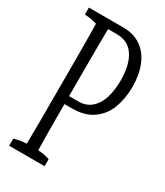

<svg xmlns="http://www.w3.org/2000/svg" viewBox="-197 -884 821 955"><g transform="rotate(30 213.5 -406.5)"><path d="M218.8 -803.2Q279.3 -803.2 320.8 -773.9Q363.3 -744.6 384.8 -691.4Q406.2 -638.2 406.2 -570.1Q406.2 -502 385 -446.5Q363.8 -391.1 316.9 -358.9Q271.5 -326.7 198.7 -326.7Q198.7 -326.7 155.8 -326.7Q155.8 -289.6 155.8 -243.2Q155.8 -185.1 156.2 -155.3Q156.7 -125.5 157.7 -62.5Q191.4 -61 224.6 -50.3Q224.6 -35.2 224.6 -9.8Q224.6 -9.8 21 -9.8Q21 -34.7 21 -50.3Q56.6 -61.5 91.8 -62.5Q93.3 -142.6 93.3 -251Q93.3 -411.1 93.3 -560.5Q93.3 -670.4 91.8 -751Q56.2 -762.2 21 -763.2Q21 -788.1 21 -803.2Q21 -803.2 218.8 -803.2ZM208 -372.6Q253.9 -372.6 282.2 -397.9Q312 -423.3 325.7 -467.3Q339.4 -511.2 339.4 -568.4Q339.4 -657.2 306.2 -707.5Q273.9 -758.3 205.6 -758.3Q205.6 -758.3 157.2 -758.3Q156.7 -699.2 156.2 -674.8Q155.8 -629.9 155.8 -561.5Q155.8 -471.7 155.8 -372.6Q155.8 -372.6 208 -372.6Z"/></g></svg>

Font: Scarab Serif
Style: Light
Weight: 300
Designer: John Roberts
Foundry: Scarab
Version: 1.0